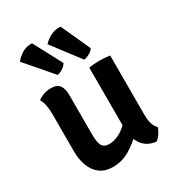

<svg xmlns="http://www.w3.org/2000/svg" viewBox="-181 -866 910 989"><g transform="rotate(-30 274.0 -372.0)"><path d="M475.5 -141Q475.5 -114 482 -90.8Q488.5 -67.5 503.5 -55Q499 -38.5 486.8 -20Q474.5 -1.5 461 7.5Q405 1.5 378 -38.8Q351 -79 351 -132.5V-496Q377.5 -500.5 413 -500.5Q447.5 -500.5 475.5 -496ZM67 -382.5Q67 -410 62.8 -434.2Q58.5 -458.5 47.5 -476.5Q61 -488 81.5 -495.5Q102 -503 125.5 -503Q162 -503 176.8 -483Q191.5 -463 191.5 -425V-187Q191.5 -143.5 202.8 -123.2Q214 -103 246 -103Q267.5 -103 293 -113.5Q318.5 -124 342.5 -145Q366.5 -166 382 -196V-82Q348 -45.5 302.2 -18.2Q256.5 9 202.5 9Q156.5 9 126.5 -13.2Q96.5 -35.5 81.8 -74Q67 -112.5 67 -160.5ZM158 -752 248 -583Q240 -568.5 223.5 -557.8Q207 -547 191.5 -544.5L57 -700.5Q73.5 -722 99.2 -737.5Q125 -753 158 -752ZM328.5 -752.5 407.5 -579Q399 -565 381.8 -555.5Q364.5 -546 349 -544.5L225 -707.5Q243 -727.5 269.5 -741.2Q296 -755 328.5 -752.5Z"/></g></svg>

Font: Signika Negative Light SemiBold
Style: Regular
Weight: 600
Version: Version 2.001